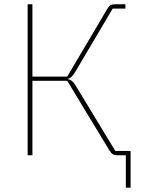

<svg xmlns="http://www.w3.org/2000/svg" viewBox="-20 -718 666 888"><path d="M562 149.9V0H522Q509.8 0 502 -4.6Q494.1 -9.3 486.8 -21L291 -344.2H129.9V0H107.9V-698.2H129.9V-363.8H291L476.1 -676.8Q483.4 -689 491 -693.6Q498.5 -698.2 511.2 -698.2H560.1V-678.2H501L329.1 -387.2Q318.4 -370.1 310.8 -362.8Q303.2 -355.5 293.9 -354V-352.1Q313.5 -349.1 328.1 -325.2L513.2 -20H584V149.9Z"/></svg>

Font: Anuphan Thin
Style: Regular
Weight: 250
Designer: Mike Abbink, Paul van der Laan, Pieter van Rosmalen, Mint Tantisuwanna
Foundry: Bold Monday; Cadson Demak
Version: Version 3.002;hotconv 1.0.109;makeotfexe 2.5.65596